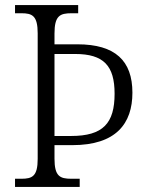

<svg xmlns="http://www.w3.org/2000/svg" viewBox="-20 -734 580 754"><path d="M39 0H293V-32H260C215 -32 194 -42 194 -111V-164H264C436 -164 500 -249 500 -370C500 -495 433 -560 284 -560H194V-602C194 -672 215 -682 261 -682H287V-714H39V-682H64C107 -682 128 -672 128 -603V-110C128 -42 107 -32 64 -32H39ZM259 -200H194V-522H275C387 -522 430 -476 430 -366C430 -250 385 -200 259 -200Z"/></svg>

Font: Noto Serif Sinhala SemiCondensed Light
Style: Regular
Weight: 300
Width: 4
Designer: Jelle Bosma - Monotype Design Team
Foundry: Monotype Imaging Inc.
Version: Version 2.007